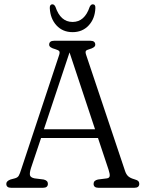

<svg xmlns="http://www.w3.org/2000/svg" viewBox="-20 -894 692 914"><path d="M208 -19Q208 0 184.5 0H33Q10 0 10 -19Q10 -32 30 -39.5L50.5 -45Q64 -48.5 69.2 -57.5Q74.5 -66.5 81.5 -89L260.5 -629Q266 -644.5 262.2 -650Q258.5 -655.5 243 -660Q214 -667.5 214 -681Q214 -700 238 -700H410Q433.5 -700 433.5 -681Q433.5 -667.5 404.5 -659.5Q392.5 -656.5 389 -651.5Q385.5 -646.5 390 -633L574.5 -82.5Q580.5 -63.5 590.5 -54.8Q600.5 -46 618.5 -41Q633 -37 638 -32Q643 -27 643 -19Q643 0 619.5 0H449Q425.5 0 425.5 -19Q425.5 -35 446.5 -39.5L489.5 -45Q501 -47 502.2 -56.2Q503.5 -65.5 497 -85.5L446.5 -237H175.5L127.5 -94Q120 -70 122.8 -59.5Q125.5 -49 144 -45L187.5 -39.5Q208 -35 208 -19ZM189 -278.5H432.5L311 -644.5ZM325.5 -789.5Q383 -789.5 407 -861.5Q413 -873.5 421.5 -873.5Q435 -873.5 434 -855.5Q432 -805 402.2 -773Q372.5 -741 325.5 -741Q278.5 -741 249 -773Q219.5 -805 217 -855.5Q216.5 -873.5 229.5 -873.5Q238 -873.5 244 -861.5Q268 -789.5 325.5 -789.5Z"/></svg>

Font: Fraunces 72pt SuperSoft Light
Style: Regular
Weight: 300
Version: Version 1.000;[0bf87f6ff]